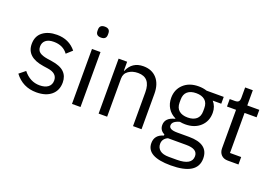

<svg xmlns="http://www.w3.org/2000/svg" viewBox="-122 -1111 2432 1694"><g transform="rotate(20 1093.5 -264.0)"><path d="M240 12Q112 12 36 -89L93 -135Q156 -56 246 -56Q297 -56 325.5 -78Q354 -100 354 -140Q354 -208 264 -221L223 -227Q57 -251 57 -376Q57 -450 108 -489Q159 -528 241 -528Q354 -528 421 -445L368 -397Q323 -460 235 -460Q186 -460 160 -438.5Q134 -417 134 -380Q134 -344 158 -326Q182 -308 233 -300L273 -294Q356 -282 393.5 -245.5Q431 -209 431 -149Q431 -74 380 -31Q329 12 240 12Z M563 -682V-695Q563 -740 612 -740Q661 -740 661 -695V-682Q661 -637 612 -637Q563 -637 563 -682ZM572 0V-516H652V0Z M902 0H822V-516H902V-432H906Q947 -528 1052 -528Q1132 -528 1178.5 -476Q1225 -424 1225 -331V0H1145V-317Q1145 -456 1028 -456Q976 -456 939 -430.5Q902 -405 902 -358Z M1825 57Q1825 212 1575 212Q1348 212 1348 85Q1348 8 1430 -15V-26Q1384 -48 1384 -98Q1384 -166 1473 -188V-192Q1427 -214 1401.5 -255Q1376 -296 1376 -350Q1376 -429 1429.5 -478.5Q1483 -528 1570 -528Q1613 -528 1648 -516H1809V-452H1729Q1766 -410 1766 -350Q1766 -271 1712.5 -221.5Q1659 -172 1571 -172Q1546 -172 1521 -177Q1453 -159 1453 -119Q1453 -80 1532 -80H1642Q1825 -80 1825 57ZM1682 -336V-364Q1682 -414 1652.5 -439Q1623 -464 1571 -464Q1519 -464 1489.5 -439Q1460 -414 1460 -364V-336Q1460 -286 1489.5 -261Q1519 -236 1571 -236Q1623 -236 1652.5 -261Q1682 -286 1682 -336ZM1750 63Q1750 -5 1643 -5H1471Q1423 17 1423 65Q1423 102 1450.5 124.5Q1478 147 1535 147H1609Q1750 147 1750 63Z M2135 0H2035Q1995 0 1972.5 -23.5Q1950 -47 1950 -85V-446H1865V-516H1913Q1938 -516 1948 -526.5Q1958 -537 1958 -563V-659H2030V-516H2143V-446H2030V-70H2135Z"/></g></svg>

Font: Aneliza
Style: Regular
Weight: 400
Designer: Mike Abbink, Paul van der Laan, Pieter van Rosmalen
Foundry: Bold Monday
Version: Version 3.0